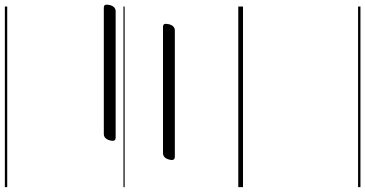

<svg xmlns="http://www.w3.org/2000/svg" viewBox="-386 -660 1542 811"><g transform="rotate(-90 385.5 -255.0)"><path d="M210 -538Q200 -538 197 -544Q194 -550 198 -564Q205 -588 225 -588H757Q768 -588 770 -581.5Q772 -575 769 -562Q762 -538 743 -538ZM129 -288Q119 -288 116 -294Q113 -300 117 -314Q124 -338 144 -338H676Q687 -338 689 -331.5Q691 -325 688 -312Q681 -288 662 -288ZM0 486H763V496H0ZM0 -20H763V0H0ZM0 -505H763V-500H0ZM0 -1006H763V-996H0Z"/></g></svg>

Font: Playwrite CA Guides
Style: Regular
Weight: 400
Designer: Veronika Burian, José Scaglione
Foundry: TypeTogether
Version: Version 1.003